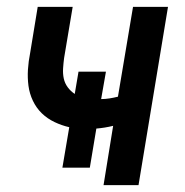

<svg xmlns="http://www.w3.org/2000/svg" viewBox="-20 -540 540 560"><path d="M282 0 310 -173Q298 -170 285.5 -168Q273 -166 261 -165L242 -51H162L182 -169Q160 -174 139 -184Q118 -194 102 -209.5Q86 -225 76 -246Q66 -267 63 -290Q60 -313 61.5 -337Q63 -361 68 -386L90 -520H192L167 -371Q165 -356 164 -340.5Q163 -325 166 -311Q169 -297 177.5 -285.5Q186 -274 198 -266L209 -331H289L275 -251Q287 -251 299.5 -253Q312 -255 324 -258L368 -520H470L384 0Z"/></svg>

Font: Iosevka SS18 Semibold
Style: Italic
Weight: 600
Italic angle: -9°
Monospace: yes
Designer: Belleve Invis
Foundry: Belleve Invis
Version: Version 25.1.1; ttfautohint (v1.8.4)